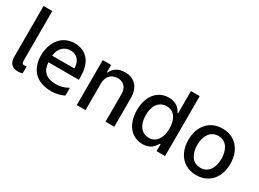

<svg xmlns="http://www.w3.org/2000/svg" viewBox="-34 -1367 2717 2018"><g transform="rotate(30 1324.0 -358.0)"><path d="M181.1 4.3Q71.4 4.3 71.4 -114.3V-727.3H177.6V-119Q177.6 -84.5 210.2 -84.5Q224.8 -84.5 235.1 -90.2V-5Q213.8 4.3 181.1 4.3Z M780.5 -278.4V-240.8H411.6Q414.8 -163.7 459.5 -121.6Q504.3 -79.5 589.8 -79.5Q672.6 -79.5 740.8 -121.4V-25.9Q668 8.9 587.7 8.9Q518.1 8.9 464.3 -11Q410.5 -30.9 376.4 -67.3Q342.3 -103.7 324.8 -153.6Q307.2 -203.5 307.2 -264.6Q307.2 -323.2 323.5 -375Q339.8 -426.8 370.4 -466.6Q400.9 -506.4 448.5 -529.5Q496.1 -552.6 554.3 -552.6Q592 -552.6 624.8 -543.1Q657.7 -533.7 686.6 -512.6Q715.6 -491.5 736.2 -460.2Q756.7 -429 768.6 -382.5Q780.5 -335.9 780.5 -278.4ZM411.6 -320.3H680Q680 -384.9 646.8 -424.9Q613.6 -464.8 553.6 -464.8Q491.5 -464.8 453.1 -422.9Q414.8 -381 411.6 -320.3Z M894.5 0V-545.5H996.4V-456.7H1003.2Q1022.7 -501.8 1063.6 -527.2Q1104.4 -552.6 1164.1 -552.6Q1249.6 -552.6 1299.7 -499.3Q1349.8 -446 1349.8 -346.9V0H1243.6V-334.2Q1243.6 -393.5 1212.7 -427Q1181.8 -460.6 1127.8 -460.6Q1071 -460.6 1035.9 -424.2Q1000.7 -387.8 1000.7 -323.9V0Z M1696 10.7Q1646.7 10.7 1604.6 -8.9Q1562.5 -28.4 1532.3 -64.1Q1502.1 -99.8 1485.1 -153.2Q1468 -206.7 1468 -271.7Q1468 -336.6 1485.3 -389.9Q1502.5 -443.2 1533 -478.7Q1563.6 -514.2 1605.5 -533.4Q1647.4 -552.6 1696.7 -552.6Q1725.9 -552.6 1750.4 -545.5Q1774.9 -538.4 1790.1 -529.1Q1805.4 -519.9 1819.6 -504.8Q1833.8 -489.7 1839.7 -480.5Q1845.5 -471.2 1853.7 -457H1860.1V-727.3H1966.3V0H1862.6V-84.9H1853.7Q1846.2 -71.4 1839.3 -61.3Q1832.4 -51.1 1818.5 -36.6Q1804.7 -22 1788.9 -12.6Q1773.1 -3.2 1748.8 3.7Q1724.4 10.7 1696 10.7ZM1719.5 -79.9Q1786.9 -79.9 1824.4 -132.5Q1861.9 -185 1861.9 -272.7Q1861.9 -360.1 1824.8 -411.2Q1787.6 -462.4 1719.5 -462.4Q1672.9 -462.4 1639.9 -437.3Q1606.9 -412.3 1591.1 -370Q1575.3 -327.8 1575.3 -272.7Q1575.3 -217.3 1591.3 -174.2Q1607.2 -131 1640.3 -105.5Q1673.3 -79.9 1719.5 -79.9Z M2093 -270.2Q2093 -397.7 2162.6 -475.1Q2232.2 -552.6 2347.3 -552.6Q2462.4 -552.6 2532 -475.1Q2601.6 -397.7 2601.6 -270.2Q2601.6 -186.8 2570.3 -122.9Q2539.1 -58.9 2481.2 -24Q2423.3 11 2347.3 11Q2271.3 11 2213.4 -24Q2155.5 -58.9 2124.3 -122.9Q2093 -186.8 2093 -270.2ZM2347.7 -78.1Q2383.9 -78.1 2412.5 -93.4Q2441.1 -108.7 2458.6 -135.3Q2476.2 -161.9 2485.3 -196.2Q2494.3 -230.5 2494.3 -270.6Q2494.3 -310.4 2485.3 -344.8Q2476.2 -379.3 2458.6 -406.1Q2441.1 -432.9 2412.5 -448.3Q2383.9 -463.8 2347.7 -463.8Q2311.1 -463.8 2282.5 -448.3Q2253.9 -432.9 2236.2 -406.1Q2218.4 -379.3 2209.3 -344.8Q2200.3 -310.4 2200.3 -270.6Q2200.3 -230.5 2209.3 -196.2Q2218.4 -161.9 2236.2 -135.3Q2253.9 -108.7 2282.5 -93.4Q2311.1 -78.1 2347.7 -78.1Z"/></g></svg>

Font: TID UI Medium
Style: Regular
Weight: 500
Designer: The TID Project Authors
Foundry: Bakken & Bæck
Version: Version 1.001;hotconv 1.0.109;makeotfexe 2.5.65596